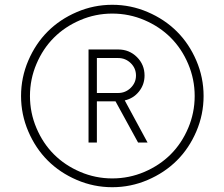

<svg xmlns="http://www.w3.org/2000/svg" viewBox="-20 -780 947 810"><path d="M304.2 -729.2Q375.5 -759.8 453.6 -759.8Q531.7 -759.8 603 -729.2Q674.3 -698.7 726.1 -647.2Q777.8 -595.7 808.3 -524.4Q838.9 -453.1 838.9 -375Q838.9 -296.9 808.3 -225.6Q777.8 -154.3 726.1 -102.8Q674.3 -51.3 603 -20.8Q531.7 9.8 453.6 9.8Q375.5 9.8 304.2 -20.8Q232.9 -51.3 181.4 -102.8Q129.9 -154.3 99.4 -225.6Q68.8 -296.9 68.8 -375Q68.8 -453.1 99.4 -524.4Q129.9 -595.7 181.4 -647.2Q232.9 -698.7 304.2 -729.2ZM453.6 -27.3Q524.9 -27.3 589.4 -54.9Q653.8 -82.5 700.2 -128.9Q746.6 -175.3 773.9 -239.7Q801.3 -304.2 801.3 -375Q801.3 -445.8 773.9 -510.3Q746.6 -574.7 700.2 -621.1Q653.8 -667.5 589.4 -695.1Q524.9 -722.7 453.6 -722.7Q382.8 -722.7 318.4 -695.1Q253.9 -667.5 207.5 -621.1Q161.1 -574.7 133.8 -510.3Q106.4 -445.8 106.4 -375Q106.4 -304.2 133.8 -239.7Q161.1 -175.3 207.5 -128.9Q253.9 -82.5 318.4 -54.9Q382.8 -27.3 453.6 -27.3ZM589.8 -461.4Q589.8 -423.3 566.4 -394Q543 -364.7 506.3 -356.4L602.5 -178.7H562.5L467.3 -352.5H388.7V-178.7H353.5V-571.3H478.5Q525.4 -571.3 557.6 -539.3Q589.8 -507.3 589.8 -461.4ZM388.7 -535.2V-387.7H478.5Q509.3 -387.7 531.5 -409.4Q553.7 -431.2 553.7 -461.4Q553.7 -492.2 531.5 -513.7Q509.3 -535.2 478.5 -535.2Z"/></svg>

Font: Now Alt Light
Style: Regular
Weight: 300
Designer: Alfredo Marco Pradil
Foundry: Alfredo Marco Pradil
Version: Version 1.002;PS 001.002;hotconv 1.0.88;makeotf.lib2.5.64775